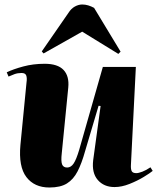

<svg xmlns="http://www.w3.org/2000/svg" viewBox="-20 -819 700 855"><path d="M10 -497Q39 -511 83.5 -523Q128 -535 179 -535Q237 -535 263 -507.5Q289 -480 284 -429L255 -136Q251 -101 256.5 -87Q262 -73 279 -73Q296 -73 308 -91Q320 -109 333 -153L438 -521H585L563 -84Q562 -66 566.5 -57Q571 -48 587 -48Q597 -48 614 -54.5Q631 -61 650 -74L660 -58Q648 -48 620 -31Q592 -14 557 0Q522 14 490 14Q443 14 415.5 -17.5Q388 -49 395 -106L428 -347L419 -348L359 -146Q344 -92 325.5 -56Q307 -20 278 -2Q249 16 200 16Q133 16 97.5 -30.5Q62 -77 71 -174L98 -451Q101 -471 97 -482.5Q93 -494 76 -494Q59 -494 45 -489Q31 -484 18 -478ZM517 -589 507 -579 346 -678 174 -581 166 -590 285 -762Q297 -781 313.5 -790Q330 -799 346 -799Q360 -799 373 -795Q386 -791 399 -784Z"/></svg>

Font: Literata 72pt ExtraBold
Style: Italic
Weight: 800
Italic angle: -2°
Designer: Latin by Veronika Burian and Jose Scaglione. Greek by Irene Vlachou. Cyrillic by Vera Evstafieva
Foundry: TypeTogether
Version: Version 3.002